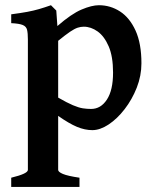

<svg xmlns="http://www.w3.org/2000/svg" viewBox="-20 -489 599 743"><path d="M337.4 14.6Q308.6 14.6 278.1 2Q247.6 -10.7 205.1 -40.5V168.5Q205.1 176.3 223.4 184.1Q241.7 191.9 287.6 198.7V234.4H23.4V198.7Q87.9 183.1 87.9 168.5V-336.4Q87.9 -360.8 84.7 -373.8Q81.5 -386.7 67.9 -392.3Q54.2 -397.9 23.4 -399.4V-433.6Q60.5 -438.5 85.4 -443.1Q110.4 -447.8 131.3 -453.9Q152.3 -460 177.2 -468.8L197.8 -448.2L202.1 -388.2Q256.3 -435.5 295.7 -452.1Q335 -468.8 362.8 -468.8Q407.2 -468.8 444.6 -444.6Q481.9 -420.4 504.6 -370.6Q527.3 -320.8 527.3 -244.1Q527.3 -195.8 509.3 -149.9Q491.2 -104 462.4 -66.7Q433.6 -29.3 400.4 -7.3Q367.2 14.6 337.4 14.6ZM304.2 -385.7Q292.5 -385.7 280.5 -381.8Q268.6 -377.9 251.2 -366.2Q233.9 -354.5 205.1 -331.1V-111.3Q239.7 -91.3 262.2 -81.8Q284.7 -72.3 300.8 -69.8Q316.9 -67.4 332.5 -67.4Q370.1 -67.4 393.8 -103.8Q417.5 -140.1 417.5 -208Q417.5 -270.5 400.6 -309.6Q383.8 -348.6 357.9 -367.2Q332 -385.7 304.2 -385.7Z"/></svg>

Font: Gentium Plus
Style: Bold
Weight: 700
Designer: Victor Gaultney, Annie Olsen, Iska Routamaa, Becca Hirsbrunner
Foundry: SIL International
Version: Version 6.101